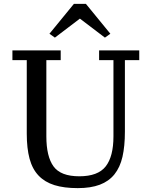

<svg xmlns="http://www.w3.org/2000/svg" viewBox="-20 -958 781 990"><path d="M381 12Q310 12 260.5 -3.5Q211 -19 179 -52.5Q147 -86 132.5 -139.5Q118 -193 118 -269V-648H44V-698H293V-648H219V-255Q219 -151 256 -100Q293 -49 389 -49Q485 -49 525 -100Q565 -151 565 -255V-648H491V-698H698V-648H624V-279Q624 -204 611.5 -149.5Q599 -95 570 -59Q541 -23 494.5 -5.5Q448 12 381 12ZM235 -784 361 -938H423L549 -784L521 -764L392 -862L263 -764Z"/></svg>

Font: IBM Plex Serif Text
Style: Regular
Weight: 450
Designer: Mike Abbink, Paul van der Laan, Pieter van Rosmalen
Foundry: Bold Monday
Version: Version 3.001